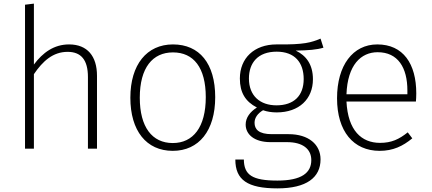

<svg xmlns="http://www.w3.org/2000/svg" viewBox="-20 -820 2380 1059"><path d="M361 -575C278 -575 216 -530 167 -464V-800L118 -794V0H167V-411C216 -483 272 -534 353 -534C427 -534 465 -490 465 -395V0H515V-402C515 -510 462 -575 361 -575Z M934 -575C790 -575 699 -464 699 -281C699 -99 787 12 933 12C1077 12 1167 -99 1167 -284C1167 -470 1080 -575 934 -575ZM934 -531C1048 -531 1115 -447 1115 -284C1115 -118 1045 -31 933 -31C819 -31 751 -119 751 -281C751 -447 822 -531 934 -531Z M1748 -607C1697 -586 1660 -573 1505 -575C1382 -575 1303 -499 1303 -387C1303 -310 1333 -260 1397 -227C1359 -203 1335 -171 1335 -133C1335 -79 1382 -36 1472 -36H1564C1647 -36 1697 0 1697 63C1697 133 1644 176 1510 176C1371 176 1326 145 1325 60H1278C1278 172 1345 219 1510 219C1671 219 1748 159 1748 59C1748 -23 1682 -80 1572 -80H1479C1407 -80 1384 -107 1384 -143C1384 -171 1402 -195 1431 -212C1453 -204 1479 -200 1506 -200C1630 -200 1706 -274 1706 -383C1706 -465 1668 -514 1611 -541C1681 -542 1728 -546 1764 -557ZM1506 -535C1606 -535 1655 -475 1655 -384C1655 -292 1601 -239 1505 -239C1415 -239 1353 -291 1353 -387C1353 -473 1402 -535 1506 -535Z M2276 -305C2276 -468 2204 -575 2061 -575C1926 -575 1839 -459 1839 -278C1839 -96 1929 12 2074 12C2148 12 2202 -14 2254 -57L2229 -90C2181 -52 2140 -32 2076 -32C1974 -32 1899 -100 1891 -260H2274C2275 -271 2276 -287 2276 -305ZM2227 -300H1891C1897 -462 1971 -532 2063 -532C2175 -532 2227 -447 2227 -321Z"/></svg>

Font: Glow Sans SC Normal Light
Style: Regular
Weight: 300
Designer: Ryoko NISHIZUKA (kana, bopomofo & ideographs); Paul D. Hunt (Latin, Greek & Cyrillic); Sandoll Communications, Soo-young
Version: Version 0.93